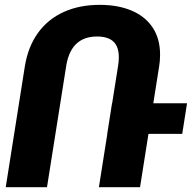

<svg xmlns="http://www.w3.org/2000/svg" viewBox="-20 -780 816 800"><path d="M739.3 -222.2H598.6L563.5 0H392.1L427.2 -222.2H426.8L446.8 -349.6H447.3L471.7 -503.4Q475.1 -522.5 475.1 -541Q475.1 -585.9 452.4 -606.9Q429.7 -627.9 384.3 -627.9Q278.3 -627.9 256.8 -511.2L175.8 0H3.9L83.5 -503.4Q96.7 -585.4 138.4 -643.1Q180.2 -700.7 245.8 -730.2Q311.5 -759.8 395.5 -759.8Q471.7 -759.8 528.3 -735.8Q585 -711.9 616 -665.3Q647 -618.7 647 -552.2Q647 -526.4 643.1 -503.4L618.7 -349.6H759.3Z"/></svg>

Font: Mardoto Black
Style: Italic
Weight: 900
Italic angle: -12°
Designer: Christian Robertson, Vahan Hovhannisyan
Foundry: Google
Version: Version 1.000